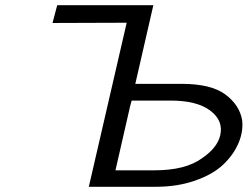

<svg xmlns="http://www.w3.org/2000/svg" viewBox="-20 -715 962 735"><path d="M181 -627 199 -695H567L498 -394H675Q788 -394 842.5 -353.5Q897 -313 907 -255Q912 -211 892.5 -166Q873 -121 833.5 -84Q794 -47 726.5 -23.5Q659 0 577 0H320L465 -628ZM422 -63H571Q690 -63 753 -109Q812 -149 823 -197Q836 -253 785 -291.5Q734 -330 633 -330H484L478 -308Z"/></svg>

Font: Coval
Style: Light Italic
Weight: 300
Foundry: Context Ltd
Version: Version 001.000